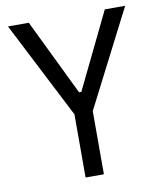

<svg xmlns="http://www.w3.org/2000/svg" viewBox="-80 -762 693 826"><g transform="rotate(-10 267.0 -349.0)"><path d="M307 0H227V-276L11 -698H102L263 -366H273L434 -698H523L307 -276Z"/></g></svg>

Font: IBM Plex Sans Condensed
Style: Regular
Weight: 400
Width: 3
Designer: Mike Abbink, Paul van der Laan, Pieter van Rosmalen
Foundry: Bold Monday
Version: Version 3.201